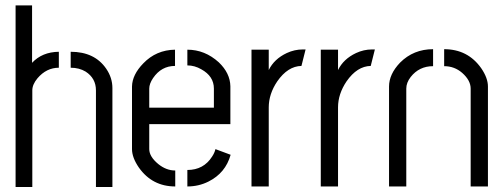

<svg xmlns="http://www.w3.org/2000/svg" viewBox="-20 -707 1907 728"><path d="M39.1 2V-686.5H101.6V-468.8Q139.6 -509.8 203.1 -510.7V-450.2Q156.2 -450.2 122.1 -410.2Q102.5 -386.7 102.5 -364.3V2ZM248 -450.2V-510.7Q338.9 -510.7 382.8 -446.3Q406.2 -412.1 406.2 -373V2H343.8V-364.3Q343.8 -410.2 304.7 -435.5Q280.3 -450.2 248 -450.2Z M480.5 -141.6V-378.9Q481.4 -423.8 523.4 -466.8Q572.3 -517.6 643.6 -518.6V-457Q591.8 -457 560.5 -411.1Q545.9 -389.6 545.9 -371.1V-298.8H791V-371.1Q791 -418 743.2 -444.3Q717.8 -459 690.4 -459V-518.6Q756.8 -518.6 809.6 -470.7Q852.5 -429.7 853.5 -379.9V-236.3H545.9V-141.6Q545.9 -113.3 580.1 -85Q610.4 -60.5 644.5 -60.5V0Q557.6 0 506.8 -71.3Q480.5 -109.4 480.5 -141.6ZM690.4 0V-62.5Q752 -62.5 784.2 -113.3Q793.9 -127.9 796.9 -141.6L854.5 -120.1Q835 -50.8 770.5 -18.6Q733.4 0 690.4 0Z M933.6 0V-518.6H999V-441.4Q1019.5 -483.4 1067.4 -505.9Q1096.7 -519.5 1127.9 -519.5H1138.7L1123 -457Q1071.3 -456.1 1031.2 -398.4Q999 -350.6 999 -299.8V0Z M1196.3 0V-518.6H1261.7V-441.4Q1282.2 -483.4 1330.1 -505.9Q1359.4 -519.5 1390.6 -519.5H1401.4L1385.7 -457Q1334 -456.1 1293.9 -398.4Q1261.7 -350.6 1261.7 -299.8V0Z M1455.1 0V-378.9Q1455.1 -425.8 1497.1 -469.7Q1547.9 -520.5 1622.1 -520.5V-456.1Q1569.3 -456.1 1537.1 -415Q1520.5 -393.6 1520.5 -371.1V0ZM1664.1 -456.1V-520.5Q1753.9 -520.5 1804.7 -448.2Q1830.1 -411.1 1830.1 -378.9V0H1764.6V-371.1Q1764.6 -402.3 1732.4 -430.7Q1703.1 -456.1 1664.1 -456.1Z"/></svg>

Font: Post No Bills Jaffna Medium
Style: Regular
Weight: 500
Designer: Kosala Senevirathne, Siva Puranthara, Lasantha Premarathna, Tharique Azeez
Foundry: Mooniak
Version: Version 1.220 ; ttfautohint (v1.6)